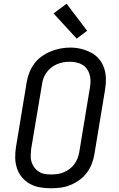

<svg xmlns="http://www.w3.org/2000/svg" viewBox="-20 -1001 640 1029"><path d="M253 8Q223 8 194 3Q165 -2 140.5 -15.5Q116 -29 98 -50.5Q80 -72 71 -99Q62 -126 61.5 -155.5Q61 -185 66 -215L123 -560Q127 -586 137 -611.5Q147 -637 163.5 -659.5Q180 -682 203 -698.5Q226 -715 252 -725.5Q278 -736 304 -741Q330 -746 357 -746Q387 -746 415 -739Q443 -732 468 -719Q493 -706 511 -684.5Q529 -663 538 -636Q547 -609 547.5 -579.5Q548 -550 543 -520L486 -175Q482 -149 472 -123.5Q462 -98 445.5 -75.5Q429 -53 406 -36.5Q383 -20 357.5 -9.5Q332 1 305.5 4.5Q279 8 253 8ZM254 -66Q272 -66 289 -68.5Q306 -71 322.5 -78Q339 -85 353.5 -96Q368 -107 379 -122Q390 -137 396 -153.5Q402 -170 405 -187L462 -532Q465 -550 465 -568Q465 -586 460 -602.5Q455 -619 445 -632.5Q435 -646 420.5 -654.5Q406 -663 388.5 -666.5Q371 -670 353 -670Q336 -670 319 -667Q302 -664 285.5 -657Q269 -650 254.5 -638.5Q240 -627 229.5 -612.5Q219 -598 213 -581.5Q207 -565 205 -548L147 -203Q145 -185 144.5 -167Q144 -149 149 -133Q154 -117 164 -103.5Q174 -90 188 -81Q202 -72 219 -69Q236 -66 254 -66ZM391 -794 267 -929 337 -981 447 -836Z"/></svg>

Font: Iosevka Curly Slab ExObl
Style: Regular
Weight: 400
Width: 7
Italic angle: -9°
Monospace: yes
Designer: Belleve Invis
Foundry: Belleve Invis
Version: Version 11.1.0; ttfautohint (v1.8.3)